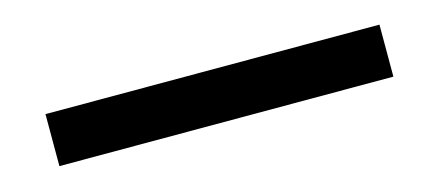

<svg xmlns="http://www.w3.org/2000/svg" viewBox="-25 -852 548 244"><g transform="rotate(-15 249.0 -730.0)"><path d="M34.2 -763.7H473.6V-695.3H34.2Z"/></g></svg>

Font: Post No Bills Jaffna SemiBold
Style: Regular
Weight: 600
Designer: Kosala Senevirathne, Siva Puranthara, Lasantha Premarathna, Tharique Azeez
Foundry: Mooniak
Version: Version 1.220 ; ttfautohint (v1.6)